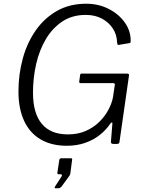

<svg xmlns="http://www.w3.org/2000/svg" viewBox="-20 -772 775 1030"><path d="M338 10Q256 10 197.5 -24.5Q139 -59 109 -124.5Q79 -190 79 -281Q79 -374 102.5 -459Q126 -544 172.5 -610Q219 -676 286.5 -714Q354 -752 442 -752Q509 -752 563.5 -724Q618 -696 650 -650.5Q682 -605 681 -551Q681 -542 676 -541L616 -531Q612 -530 610.5 -533.5Q609 -537 608 -545Q607 -586 585.5 -619Q564 -652 527 -672Q490 -692 440 -692Q367 -692 314 -656.5Q261 -621 226 -562Q191 -503 174 -428.5Q157 -354 157 -275Q157 -164 204.5 -107.5Q252 -51 344 -51Q398 -51 440 -69.5Q482 -88 512.5 -118Q543 -148 561.5 -183Q580 -218 586 -250L596 -317Q598 -326 586 -326H413Q404 -326 405 -334L410 -371Q411 -377 416 -377H663Q668 -377 670.5 -374.5Q673 -372 672 -367L621 -11Q620 0 608 0H588Q575 0 575 -11L583 -110Q583 -115 580 -115Q577 -115 572 -109Q551 -77 517 -49.5Q483 -22 438 -6Q393 10 338 10ZM277 238Q274 238 273.5 235.5Q273 233 275 229L310 175Q313 170 312 166.5Q311 163 307 163H295Q291 163 289 161Q287 159 288 153L298 87Q300 77 308 77H361Q368 77 367 84L357 161Q355 166 353 170L310 229Q306 233 302.5 235.5Q299 238 293 238Z"/></svg>

Font: Libre Franklin Thin Light
Style: Italic
Weight: 300
Italic angle: -8°
Version: Version 3.000